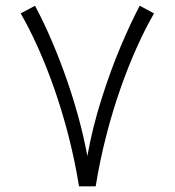

<svg xmlns="http://www.w3.org/2000/svg" viewBox="-20 -655 614 675"><path d="M316.4 0C356 -246.6 441.9 -470.2 521.5 -607.9L471.2 -634.8C450.2 -595.2 427.7 -546.9 403.8 -490.7C379.9 -434.1 357.9 -373 336.9 -307.1C315.9 -241.2 299.3 -174.3 287.1 -106.4C250.5 -307.6 166.5 -517.6 103 -634.8L52.7 -607.9C132.3 -470.2 218.3 -246.6 257.8 0Z"/></svg>

Font: Vazirmatn ExtraLight
Style: Regular
Weight: 200
Designer: Saber Rastikerdar
Foundry: Saber Rastikerdar
Version: Version 33.003